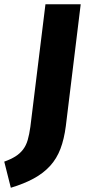

<svg xmlns="http://www.w3.org/2000/svg" viewBox="-90 -713 409 904"><path d="M-70 48Q-39 37 -17.5 23.5Q4 10 18.5 -9Q33 -28 40.5 -54Q48 -80 53 -116L124 -693H290L220 -120Q212 -58 194.5 -12Q177 34 146 68Q115 102 69.5 127Q24 152 -39 171Z"/></svg>

Font: Qjlgwqiwhsfqbnnlvksmvfsycuq
Style: Regular
Weight: 700
Italic angle: -8°
Designer: Carrois Corporate & Edenspiekermann
Foundry: Carrois Corporate GbR & Edenspiekermann AG
Version: Version 2.001